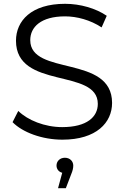

<svg xmlns="http://www.w3.org/2000/svg" viewBox="-20 -727 655 1009"><path d="M308 7C487 7 569 -83 569 -186C569 -441 139 -326 139 -516C139 -585 195 -641 322 -641C384 -641 455 -622 514 -583L541 -644C484 -683 402 -707 322 -707C144 -707 64 -617 64 -513C64 -254 494 -371 494 -181C494 -113 437 -59 307 -59C215 -59 126 -95 76 -144L46 -85C99 -31 202 7 308 7ZM354 189C362 170 365 156 365 143C365 121 348 102 321 102C295 102 277 120 277 143C277 161 288 176 307 181L285 262H326Z"/></svg>

Font: Montserrat-Alt1
Style: Regular
Weight: 400
Designer: Differentunic
Foundry: Differentunic
Version: Version 7.222